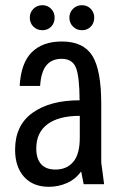

<svg xmlns="http://www.w3.org/2000/svg" viewBox="-20 -709 474 739"><path d="M55.7 -378.3H134.4Q138 -432.6 158.7 -457.6Q179.4 -482.6 217.3 -482.6Q258.1 -482.6 272 -449.1Q285.9 -415.6 286.4 -323Q172.7 -323 105.4 -274.9Q38.1 -226.7 38.1 -133Q38.1 -67 72.5 -28.5Q106.9 10 168.3 10Q204.3 10 237.4 -4.4Q270.6 -18.9 292.4 -49.4L302 0H380.7L369.7 -83.9V-307.7Q369.7 -440.4 335.1 -494.9Q300.4 -549.3 218.1 -549.3Q143.9 -549.3 102.3 -507.9Q60.7 -466.6 55.7 -378.3ZM287.1 -263.1V-179.4Q287.1 -115.3 261.9 -85.9Q236.7 -56.4 193.6 -56.4Q156.3 -56.4 137.9 -77.6Q119.6 -98.7 119.6 -137.7Q119.6 -198.9 162.9 -231Q206.3 -263.1 287.1 -263.1ZM143.1 -592.7Q163.4 -592.7 176.9 -606.4Q190.3 -620.1 190.3 -641.1Q190.3 -661.4 176.7 -675.2Q163.2 -689 143 -689Q122.7 -689 108.7 -675.1Q94.7 -661.2 94.7 -641.3Q94.7 -620.1 108.7 -606.4Q122.8 -592.7 143.1 -592.7ZM295.5 -592.7Q315.9 -592.7 329.3 -606.4Q342.7 -620.1 342.7 -641.1Q342.7 -661.4 329.2 -675.2Q315.6 -689 295.4 -689Q275.1 -689 261.1 -675.1Q247.1 -661.2 247.1 -641.3Q247.1 -620.1 261.2 -606.4Q275.2 -592.7 295.5 -592.7Z"/></svg>

Font: Secuela Black
Style: Regular
Weight: 900
Designer: Fernando Haro
Foundry: deFharo
Version: Version 1.704